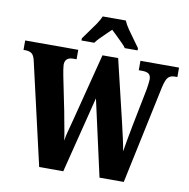

<svg xmlns="http://www.w3.org/2000/svg" viewBox="-102 -1026 1107 1122"><g transform="rotate(10 451.5 -465.5)"><path d="M65 -605Q58 -637 44 -647.5Q30 -658 6 -658H-5V-714H310V-658H290Q241 -658 241 -613Q241 -605 244 -585.5Q247 -566 250 -551L292 -344Q296 -321 302 -289.5Q308 -258 313.5 -228Q319 -198 321 -177Q326 -209 335 -241Q344 -273 354 -313L455 -707H548L636 -339Q647 -291 656.5 -249.5Q666 -208 671 -175Q676 -208 684 -250Q692 -292 700 -335L744 -557Q746 -570 748.5 -588Q751 -606 751 -615Q751 -639 738.5 -648.5Q726 -658 699 -658H679V-714H908V-658H892Q868 -658 854 -644Q840 -630 829 -580L706 0H562L461 -453L347 0H204ZM319 -784Q332 -803 351.5 -829Q371 -855 389.5 -882Q408 -909 417 -931H554Q563 -909 581.5 -882Q600 -855 619.5 -829Q639 -803 652 -784V-771H576Q571 -780 553.5 -797.5Q536 -815 517 -833.5Q498 -852 485 -864Q472 -851 454 -834Q436 -817 420 -800.5Q404 -784 395 -771H319Z"/></g></svg>

Font: Noto Serif Armenian ExtraCondensed Black
Style: Regular
Weight: 900
Width: 2
Designer: Monotype Design Team
Foundry: Monotype Imaging Inc.
Version: Version 2.008; ttfautohint (v1.8.4.7-5d5b)